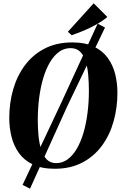

<svg xmlns="http://www.w3.org/2000/svg" viewBox="-20 -1009 734 1161"><path d="M310.5 11.5Q231.5 11.5 178.2 -14.5Q125 -40.5 94 -84.2Q63 -128 49.5 -182.8Q36 -237.5 36 -295Q36 -385.5 59.5 -467.8Q83 -550 130.5 -614Q178 -678 249.8 -715.2Q321.5 -752.5 417 -752.5Q496 -752.5 548.8 -726.8Q601.5 -701 632.5 -657.5Q663.5 -614 676.8 -559.8Q690 -505.5 690 -448.5Q690 -357.5 666.8 -274.8Q643.5 -192 596 -127.5Q548.5 -63 477.2 -25.8Q406 11.5 310.5 11.5ZM319.5 -22.5Q357.5 -22.5 389 -45.5Q420.5 -68.5 444.5 -109.8Q468.5 -151 484.8 -206Q501 -261 509.2 -325.8Q517.5 -390.5 517.5 -460Q517.5 -509 513.5 -555.2Q509.5 -601.5 498 -638.2Q486.5 -675 464.5 -696.5Q442.5 -718 406.5 -718Q368 -718 336.8 -695.2Q305.5 -672.5 281.5 -631.5Q257.5 -590.5 241.2 -535.8Q225 -481 216.8 -417Q208.5 -353 208.5 -284Q208.5 -234 213 -187.2Q217.5 -140.5 229.5 -103.2Q241.5 -66 263.2 -44.2Q285 -22.5 319.5 -22.5ZM116.5 109 349.5 -385.5 570.5 -866 615 -842.5 385.5 -364 161.5 132ZM413.5 -796 390.5 -817 546.5 -989 629 -906.5Q599.5 -881.5 562.2 -860.8Q525 -840 486.8 -824Q448.5 -808 413.5 -796Z"/></svg>

Font: Merriweather 120pt ExtraBold
Style: Italic
Weight: 800
Italic angle: -7.8°
Version: Version 2.101